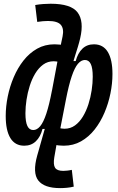

<svg xmlns="http://www.w3.org/2000/svg" viewBox="-20 -762 626 1017"><path d="M298.3 234.4Q214.4 234.4 182.9 194.1Q151.4 153.8 177.2 61.5Q178.2 58.1 183.3 40.3Q188.5 22.5 195.3 -2.2Q202.1 -26.9 209.2 -51.3Q216.3 -75.7 220.7 -91.8L219.7 -92.8L285.6 -443.4L294.9 -490.7L311.5 -569.3Q319.8 -609.9 302.2 -630.4Q284.7 -650.9 234.4 -650.9Q222.7 -650.9 207.5 -649.7Q192.4 -648.4 177.2 -646L166.5 -735.4Q188 -739.3 210 -740.7Q231.9 -742.2 248.5 -742.2Q356.4 -742.2 391.1 -696Q425.8 -649.9 404.8 -559.6Q399.9 -538.1 392.3 -513.4Q384.8 -488.8 377 -464.4Q369.1 -439.9 363.3 -418.9L364.3 -414.1L295.9 -63.5L283.2 -18.1L267.6 71.3Q261.2 109.9 271.7 126.5Q282.2 143.1 314.9 143.1Q323.7 143.1 335.9 141.8Q348.1 140.6 360.4 137.7L370.6 226.6Q352.5 231 333.7 232.7Q314.9 234.4 298.3 234.4ZM108.4 9.8Q59.6 9.8 34.9 -30.8Q10.3 -71.3 10.3 -147.5Q10.3 -197.8 21 -250.7Q31.7 -303.7 52.7 -353Q73.7 -402.3 104.7 -441.7Q135.7 -481 176.8 -504.2Q217.8 -527.3 268.6 -527.3Q294.4 -527.3 324.7 -521.5Q355 -515.6 374.5 -507.3L331.5 -418.9Q313.5 -428.7 295.9 -433.1Q278.3 -437.5 264.2 -437.5Q232.9 -437.5 208.7 -419.9Q184.6 -402.3 166.7 -372.8Q148.9 -343.3 137.5 -307.1Q126 -271 120.4 -233.4Q114.7 -195.8 114.7 -162.1Q114.7 -116.2 125 -94.7Q135.3 -73.2 156.2 -73.2Q175.8 -73.2 192.9 -93.5Q210 -113.8 225.3 -159.9Q240.7 -206.1 255.4 -283.7L250 -79.1H205.1Q194.3 -37.1 169.9 -13.7Q145.5 9.8 108.4 9.8ZM317.4 9.8Q292 9.8 261.7 3.9Q231.4 -2 211.4 -10.3L254.4 -98.6Q272.5 -88.9 290 -84.5Q307.6 -80.1 321.8 -80.1Q353 -80.1 377.2 -97.7Q401.4 -115.2 419.2 -144.8Q437 -174.3 448.5 -210.4Q460 -246.6 465.6 -284.2Q471.2 -321.8 471.2 -355.5Q471.2 -401.4 460.9 -422.9Q450.7 -444.3 429.7 -444.3Q410.2 -444.3 392.8 -424.1Q375.5 -403.8 359.9 -357.7Q344.2 -311.5 329.1 -233.9L335.9 -438.5H380.9Q392.1 -480.5 416.3 -503.9Q440.4 -527.3 477.5 -527.3Q526.4 -527.3 551 -486.8Q575.7 -446.3 575.7 -370.1Q575.7 -319.8 564.9 -266.8Q554.2 -213.9 533.2 -164.6Q512.2 -115.2 481.2 -75.9Q450.2 -36.6 409.2 -13.4Q368.2 9.8 317.4 9.8Z"/></svg>

Font: Cascadia Code PL
Style: Italic
Weight: 400
Italic angle: -10°
Monospace: yes
Designer: Aaron Bell
Foundry: Saja Typeworks
Version: Version 2404.023